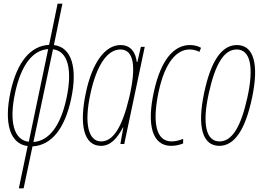

<svg xmlns="http://www.w3.org/2000/svg" viewBox="-20 -780 1428 1040"><path d="M82 240H108L156 13C258 7 330 -81 365 -243C402 -414 367 -525 272 -536L318 -760H292L246 -537C145 -532 72 -444 37 -282C0 -111 35 0 130 11ZM62 -278C94 -427 157 -509 241 -514L136 -12C55 -21 28 -121 62 -278ZM340 -247C308 -98 245 -16 161 -11L267 -513C347 -504 374 -404 340 -247Z M527 10C577 10 614 -28 646 -90H648L632 0H653L764 -526H743L724 -444H721C715 -495 689 -536 633 -536C549 -536 479 -440 445 -277C408 -103 434 10 527 10ZM528 -14C459 -14 434 -109 470 -273C503 -426 561 -512 632 -512C704 -512 720 -423 680 -252C641 -87 591 -14 528 -14Z M907 10C931 10 956 4 972 -3V-28C953 -19 927 -14 909 -14C827 -14 803 -112 839 -282C873 -441 936 -512 1007 -512C1026 -512 1046 -507 1060 -499L1069 -521C1052 -531 1031 -536 1009 -536C923 -536 852 -458 814 -285C773 -100 806 10 907 10Z M1168 10C1251 10 1309 -79 1345 -249C1384 -432 1355 -536 1263 -536C1180 -536 1122 -448 1086 -278C1047 -95 1076 10 1168 10ZM1169 -14C1096 -14 1074 -107 1111 -275C1146 -434 1194 -512 1262 -512C1335 -512 1357 -420 1320 -252C1285 -93 1237 -14 1169 -14Z"/></svg>

Font: Noto Sans ExtraCondensed Thin
Style: Italic
Weight: 100
Width: 2
Italic angle: -12°
Designer: Monotype Design Team
Foundry: Monotype Imaging Inc.
Version: Version 2.013